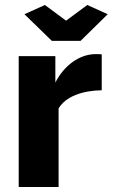

<svg xmlns="http://www.w3.org/2000/svg" viewBox="-20 -750 452 770"><path d="M78 -693 188 -586H303L412 -693L330 -730L245 -667L160 -730ZM388 -532C382 -533 376 -533 362 -533C299 -532 238 -489 202 -419V-525H55V0H215V-315C243 -363 311 -387 388 -388Z"/></svg>

Font: Raleway
Style: ExtraBold
Weight: 800
Designer: Matt McInerney, Pablo Impallari, Rodrigo Fuenzalida
Foundry: Matt McInerney, Pablo Impallari, Rodrigo Fuenzalida
Version: Version 3.000